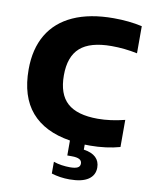

<svg xmlns="http://www.w3.org/2000/svg" viewBox="-103 -825 887 1126"><g transform="rotate(10 341.0 -262.0)"><path d="M251.5 -370Q251.5 -257.5 309.8 -205.2Q368 -153 491 -153Q566.5 -153 651.5 -174.5V-13Q613 -2 566.8 4Q520.5 10 474.5 10Q453 10 442.5 9.5V39.5Q490.5 46.5 514.5 69.5Q538.5 92.5 538.5 130Q538.5 175.5 501 200.8Q463.5 226 389.5 226Q332.5 226 282 210V140Q304.5 148 330.2 151.8Q356 155.5 380 155.5Q410.5 155.5 425.2 148Q440 140.5 440 123.5Q440 106 425 98Q410 90 380 90H353V1Q199.5 -23.5 120.8 -115.2Q42 -207 42 -368Q42 -490 92.5 -575.5Q143 -661 241.5 -705.5Q340 -750 481.5 -750Q573 -750 651.5 -732.5V-571Q574.5 -587 498 -587Q370.5 -587 311 -534.2Q251.5 -481.5 251.5 -370Z"/></g></svg>

Font: Encode Sans Semi Expanded ExBd
Style: Regular
Weight: 800
Width: 6
Designer: Multiple Designers
Foundry: Impallari Type
Version: Version 2.000